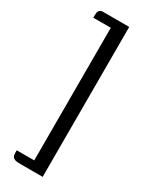

<svg xmlns="http://www.w3.org/2000/svg" viewBox="-225 -812 768 971"><g transform="rotate(30 159.0 -326.5)"><path d="M139.2 61V-713.4H37.1V-729.5Q37.1 -745.6 42 -753.2Q46.9 -760.7 59.6 -763.7H217.8V111.8H94.7Q83 111.8 72.5 111.3Q62 110.8 54.2 107.7Q46.4 104.5 41.7 97.7Q37.1 90.8 37.1 78.1V61Z"/></g></svg>

Font: Tienne
Style: Regular
Weight: 400
Designer: vernon adams
Foundry: vernon adams
Version: Version 1.001